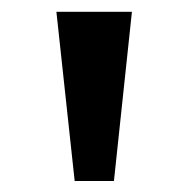

<svg xmlns="http://www.w3.org/2000/svg" viewBox="-20 -748 325 334"><path d="M109.9 -433.1 78.1 -727.5H209.5L178.2 -433.1Z"/></svg>

Font: Inter Semi Bold
Style: Regular
Weight: 600
Designer: Rasmus Andersson
Foundry: rsms
Version: Version 4.000;git-e0f93cc